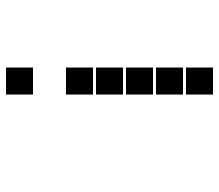

<svg xmlns="http://www.w3.org/2000/svg" viewBox="-65 -670 730 640"><g transform="rotate(90 300.0 -350.0)"><path d="M206 -695Q205 -695 205 -695Q205 -695 205 -694V-606Q205 -605 205 -605Q205 -605 206 -605H294Q295 -605 295 -605Q295 -605 295 -606V-694Q295 -695 295 -695Q295 -695 294 -695ZM206 -595Q205 -595 205 -595Q205 -595 205 -594V-506Q205 -505 205 -505Q205 -505 206 -505H294Q295 -505 295 -505Q295 -505 295 -506V-594Q295 -595 295 -595Q295 -595 294 -595ZM206 -495Q205 -495 205 -495Q205 -495 205 -494V-406Q205 -405 205 -405Q205 -405 206 -405H294Q295 -405 295 -405Q295 -405 295 -406V-494Q295 -495 295 -495Q295 -495 294 -495ZM206 -395Q205 -395 205 -395Q205 -395 205 -394V-306Q205 -305 205 -305Q205 -305 206 -305H294Q295 -305 295 -305Q295 -305 295 -306V-394Q295 -395 295 -395Q295 -395 294 -395ZM206 -295Q205 -295 205 -295Q205 -295 205 -294V-206Q205 -205 205 -205Q205 -205 206 -205H294Q295 -205 295 -205Q295 -205 295 -206V-294Q295 -295 295 -295Q295 -295 294 -295ZM206 -95Q205 -95 205 -95Q205 -95 205 -94V-6Q205 -5 205 -5Q205 -5 206 -5H294Q295 -5 295 -5Q295 -5 295 -6V-94Q295 -95 295 -95Q295 -95 294 -95Z"/></g></svg>

Font: Doto Black
Style: Regular
Weight: 900
Version: Version 1.000